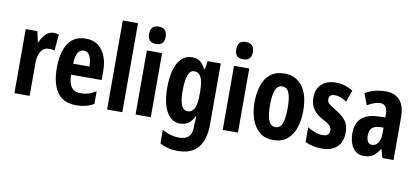

<svg xmlns="http://www.w3.org/2000/svg" viewBox="-85 -1068 3517 1614"><g transform="rotate(10 1674.0 -261.0)"><path d="M294 -557Q314 -557 339 -550L327 -411Q309 -418 281 -418Q235 -418 211 -380.5Q187 -343 187 -279V0H57V-547H157L176 -457H182Q198 -496 226.5 -526.5Q255 -557 294 -557Z M569 -556Q661 -556 710.5 -489Q760 -422 760 -309V-236H499Q500 -164 525.5 -130Q551 -96 603 -96Q638 -96 669 -105Q700 -114 735 -136V-28Q671 10 585 10Q472 10 421.5 -65Q371 -140 371 -270Q371 -408 421 -482Q471 -556 569 -556ZM572 -454Q540 -454 521 -425Q502 -396 500 -330H639Q639 -388 621.5 -421Q604 -454 572 -454Z M978 0H848V-760H978Z M1156 -762Q1227 -762 1227 -687Q1227 -614 1156 -614Q1085 -614 1085 -687Q1085 -762 1156 -762ZM1221 -547V0H1091V-547Z M1476 -557Q1515 -557 1542 -539Q1569 -521 1591 -477H1599L1610 -547H1722V-28Q1722 101 1666.5 170.5Q1611 240 1488 240Q1403 240 1339 202V87Q1379 109 1414.5 118.5Q1450 128 1484 128Q1535 128 1563.5 103Q1592 78 1592 17V7Q1592 -10 1593.5 -32Q1595 -54 1597 -73H1592Q1570 -30 1541.5 -10Q1513 10 1472 10Q1398 10 1356 -63.5Q1314 -137 1314 -270Q1314 -407 1357 -482Q1400 -557 1476 -557ZM1514 -444Q1446 -444 1446 -268Q1446 -183 1463.5 -143Q1481 -103 1516 -103Q1554 -103 1573 -139.5Q1592 -176 1592 -252V-279Q1592 -366 1573.5 -405Q1555 -444 1514 -444Z M1900 -762Q1971 -762 1971 -687Q1971 -614 1900 -614Q1829 -614 1829 -687Q1829 -762 1900 -762ZM1965 -547V0H1835V-547Z M2474 -275Q2474 -199 2453.5 -134Q2433 -69 2387 -29.5Q2341 10 2265 10Q2194 10 2148 -29Q2102 -68 2080 -133Q2058 -198 2058 -275Q2058 -358 2079.5 -421.5Q2101 -485 2147.5 -521Q2194 -557 2267 -557Q2362 -557 2418 -484.5Q2474 -412 2474 -275ZM2190 -273Q2190 -188 2208 -144Q2226 -100 2266 -100Q2307 -100 2324 -143.5Q2341 -187 2341 -275Q2341 -361 2324 -404Q2307 -447 2266 -447Q2226 -447 2208 -404.5Q2190 -362 2190 -273Z M2857 -160Q2857 -77 2811 -33.5Q2765 10 2682 10Q2601 10 2539 -21V-147Q2565 -129 2600 -116Q2635 -103 2670 -103Q2727 -103 2727 -153Q2727 -173 2712.5 -190.5Q2698 -208 2645 -235Q2594 -263 2566 -303Q2538 -343 2538 -402Q2538 -474 2583 -515.5Q2628 -557 2706 -557Q2746 -557 2781.5 -546Q2817 -535 2851 -514L2815 -414Q2792 -430 2766 -440.5Q2740 -451 2713 -451Q2664 -451 2664 -408Q2664 -394 2670 -383.5Q2676 -373 2693 -361Q2710 -349 2744 -328Q2794 -299 2825.5 -261Q2857 -223 2857 -160Z M3130 -557Q3210 -557 3251.5 -508Q3293 -459 3293 -362V0H3198L3177 -73H3174Q3149 -31 3118.5 -10.5Q3088 10 3040 10Q2995 10 2967 -14.5Q2939 -39 2926 -78Q2913 -117 2913 -161Q2913 -247 2960 -290.5Q3007 -334 3095 -338L3163 -341V-363Q3163 -452 3103 -452Q3055 -452 2991 -414L2955 -511Q3030 -557 3130 -557ZM3126 -252Q3044 -248 3044 -167Q3044 -94 3093 -94Q3124 -94 3143.5 -124Q3163 -154 3163 -204V-254Z"/></g></svg>

Font: Noto Sans Arabic ExtCond
Style: Bold
Weight: 700
Width: 2
Designer: Monotype Design Team, Nadine Chahine, Nizar Qandah and Khaled Hosny
Foundry: Monotype Imaging Inc.
Version: Version 2.012; ttfautohint (v1.8.4.7-5d5b)